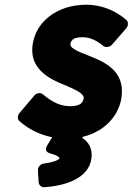

<svg xmlns="http://www.w3.org/2000/svg" viewBox="-20 -548 575 810"><path d="M513 -429C521 -439 523 -455 513 -464C474 -497 418 -528 343 -528C224 -528 130 -459 117 -356C105 -256 190 -214 251 -190C307 -167 335 -151 333 -134C331 -117 321 -100 276 -100C234 -100 199 -118 161 -150C150 -159 134 -156 125 -145L62 -71C54 -61 52 -46 62 -37C98 -5 145 20 200 31L180 64C163 90 185 97 191 99C233 110 231 120 231 121C231 121 220 135 165 142C149 144 139 158 140 171L143 221C144 232 154 243 167 242C251 236 355 207 366 119C371 78 353 50 327 34L330 29C422 7 483 -61 493 -140C507 -250 420 -287 357 -312C299 -334 275 -347 277 -362C279 -376 287 -391 328 -391C359 -391 387 -378 416 -354C425 -347 442 -348 452 -359Z"/></svg>

Font: Falling Sky
Style: BlkObl
Weight: 900
Designer: Paul D. Hunt
Foundry: Adobe Systems Incorporated
Version: Version 1.02